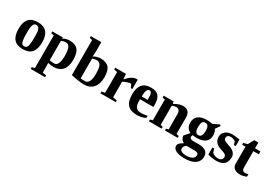

<svg xmlns="http://www.w3.org/2000/svg" viewBox="29 -1724 4201 2978"><g transform="rotate(30 2129.0 -235.5)"><path d="M251 -471Q462 -471 462 -232Q462 -111 410.5 -50.5Q359 10 247 10Q38 10 38 -232Q38 -351 89 -411Q140 -471 251 -471ZM319 -232Q319 -264 318.5 -280.5Q318 -297 316.5 -323.5Q315 -350 310.5 -364Q306 -378 298 -393.5Q290 -409 277.5 -415.5Q265 -422 248 -422Q232 -422 220 -415.5Q208 -409 201 -394Q194 -379 189.5 -364.5Q185 -350 183.5 -324.5Q182 -299 181.5 -281.5Q181 -264 181 -232Q181 -185 182.5 -158Q184 -131 190 -99.5Q196 -68 210.5 -53.5Q225 -39 248 -39Q273 -39 288.5 -53.5Q304 -68 310 -101Q316 -134 317.5 -159Q319 -184 319 -232Z M700 -436H698Q751 -472 825 -471Q921 -471 968 -415Q1015 -359 1015 -238Q1015 -118 961 -54Q907 10 806 10Q752 10 701 -3Q704 28 704 69V169L771 181V213H513V181L563 169V-415L513 -427V-459H699ZM871 -234H870Q870 -417 785 -417Q739 -417 701 -398V-52Q740 -42 785 -42Q871 -42 871 -234Z M1429 -243H1427Q1427 -334 1405 -375Q1382 -417 1332 -417Q1311 -417 1292 -413Q1269 -408 1257 -400V-49Q1288 -42 1333 -43Q1381 -43 1405 -90Q1429 -136 1429 -243ZM1114 -651 1066 -662V-694H1254V-525Q1254 -485 1249 -433Q1268 -449 1305 -460Q1343 -471 1376 -471Q1476 -471 1523 -417Q1569 -364 1569 -243Q1569 -125 1510 -57Q1452 10 1345 10Q1266 10 1114 -23Z M1837 -364 1836 -363Q1888 -421 1931 -447Q1974 -473 2008 -473H2034V-305H2007L1978 -367Q1946 -367 1908 -354Q1866 -340 1840 -323V-44L1913 -32V0H1639V-32L1698 -44V-415L1639 -427V-459H1832Z M2278 -470H2280Q2373 -470 2415 -421Q2457 -372 2457 -267V-227H2216V-219Q2216 -146 2228 -114Q2240 -83 2266 -66Q2291 -50 2338 -50Q2379 -50 2447 -64V-27Q2420 -10 2377 0Q2336 10 2293 10Q2180 10 2126 -49Q2072 -108 2072 -232Q2072 -352 2123 -411Q2174 -470 2278 -470ZM2275 -421H2276Q2248 -421 2233 -389Q2218 -358 2218 -278H2324Q2324 -346 2320 -370Q2315 -397 2305 -409Q2295 -421 2275 -421Z M2692 -419 2726 -437Q2794 -472 2849 -472Q2976 -472 2976 -337V-45L3022 -33V-1H2794V-33L2835 -45V-318Q2835 -358 2817 -381Q2799 -404 2768 -404Q2732 -404 2693 -387V-44L2735 -32V0H2507V-32L2552 -44V-415L2507 -427V-459H2685Z M3161 -169 3158 -164Q3071 -202 3072 -308Q3072 -384 3125 -426Q3177 -468 3277 -468Q3298 -468 3331 -465Q3362 -462 3379 -457L3489 -511L3506 -490L3450 -411Q3479 -374 3481 -309Q3481 -231 3429 -189Q3376 -147 3276 -147Q3237 -147 3201 -153L3190 -116Q3192 -102 3208 -90Q3224 -78 3250 -78H3357Q3524 -78 3524 51Q3524 102 3495 142Q3466 181 3410 202Q3353 223 3269 223Q3170 223 3115 194Q3061 166 3061 116Q3061 94 3079 73Q3097 52 3148 22Q3120 12 3100 -17Q3080 -46 3080 -77ZM3416 86 3417 84Q3417 38 3355 38H3201Q3158 69 3158 108Q3158 140 3188 156Q3217 172 3270 172Q3340 172 3378 149Q3416 126 3416 86ZM3275 -197Q3312 -197 3328 -225Q3345 -254 3345 -309Q3345 -366 3329 -392Q3312 -419 3275 -419Q3241 -419 3226 -392Q3211 -365 3211 -309Q3211 -254 3226 -225Q3241 -197 3275 -197Z M3901 -146H3897Q3897 -69 3850 -30Q3804 9 3713 9Q3679 9 3631 1Q3587 -6 3563 -16V-141H3595L3614 -77Q3630 -61 3659 -49Q3688 -37 3716 -37Q3758 -37 3779 -55Q3800 -73 3800 -102Q3800 -128 3780 -145Q3761 -161 3693 -182Q3623 -204 3593 -242Q3563 -280 3563 -335Q3563 -396 3610 -434Q3657 -472 3730 -472Q3776 -472 3865 -458V-340H3832L3817 -394Q3803 -408 3778 -417Q3752 -426 3730 -426Q3696 -426 3679 -411Q3662 -396 3662 -372Q3662 -346 3683 -330Q3704 -314 3770 -294Q3842 -271 3871 -236Q3901 -200 3901 -146Z M4139 10V9Q4073 9 4037 -21Q4001 -51 4001 -107V-409H3941V-441L4012 -460L4069 -564H4142V-460H4239V-409H4142V-116Q4142 -85 4156 -68Q4169 -52 4191 -52Q4214 -52 4254 -60V-18Q4240 -8 4203 1Q4167 10 4139 10Z"/></g></svg>

Font: Libra Serif Modern
Style: Bold
Weight: 700
Designer: Stefan Peev, Context Ltd
Foundry: Ascender Corporation
Version: Version 1.000